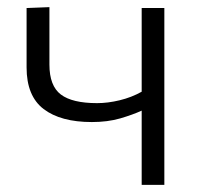

<svg xmlns="http://www.w3.org/2000/svg" viewBox="-20 -518 565 538"><path d="M377 0V-208Q352 -196.5 316.8 -186.2Q281.5 -176 237.5 -176Q150 -176 102.2 -212.5Q54.5 -249 54.5 -329V-495.5L118.5 -498V-337Q118.5 -277.5 150.5 -253.2Q182.5 -229 252 -229Q282 -229 315.2 -237Q348.5 -245 377 -261V-495.5H440.5V0Z"/></svg>

Font: Heraclito Light
Style: Regular
Weight: 300
Designer: Kostas Bartsokas (font) & Cristiano Sobral (main changes)
Foundry: Kostas Bartsokas (font) & Cristiano Sobral (main changes)
Version: Version 1.00;July 8, 2020;FontCreator 13.0.0.2655 64-bit